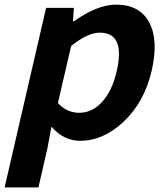

<svg xmlns="http://www.w3.org/2000/svg" viewBox="-31 -594 695 829"><path d="M168 -560H288L284 -502H288Q390 -574 470 -574Q573 -574 614 -496Q654 -419 624 -289Q592 -151 500 -66Q413 14 316 14Q244 14 191 -47L174 45L135 215H-11ZM407 -151Q453 -199 473 -287Q511 -453 400 -453Q347 -453 276 -395L219 -149Q258 -107 311 -107Q365 -107 407 -151Z"/></svg>

Font: KaiGen Gothic CN Bold
Style: Bold
Weight: 700
Designer: Ryoko NISHIZUKA  (kana & ideographs); Paul D. Hunt (Latin, Greek & Cyrillic); Wenlong ZHANG  (bopomofo); Sandoll Communi
Foundry: Adobe Systems Incorporated
Version: Version 1.002.20150501